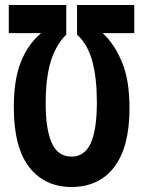

<svg xmlns="http://www.w3.org/2000/svg" viewBox="-20 -734 570 765"><path d="M515 -714V-602H389Q435 -560 465.5 -488Q496 -416 496 -303Q496 -149 435.5 -69Q375 11 265 11Q158 11 96.5 -68Q35 -147 35 -307Q35 -417 63.5 -488Q92 -559 144 -602H15V-714H244V-596Q203 -556 182.5 -490Q162 -424 162 -322Q162 -218 186.5 -164Q211 -110 265 -110Q317 -110 341.5 -163.5Q366 -217 366 -327Q366 -422 348 -489.5Q330 -557 287 -596V-714Z"/></svg>

Font: Noto Sans Mono Condensed
Style: Bold
Weight: 700
Width: 3
Designer: Monotype Design Team
Foundry: Monotype Imaging Inc.
Version: Version 2.014